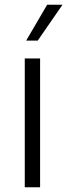

<svg xmlns="http://www.w3.org/2000/svg" viewBox="-20 -794 285 814"><path d="M85 0H150V-546H85ZM91 -622H140L245 -774H180Z"/></svg>

Font: Wafeq Light
Style: Regular
Weight: 300
Designer: Rasmus Andersson & Azza Alameddine
Foundry: Google & TypeTogether
Version: Version 3.000;January 28, 2025;FontCreator 15.0.0.3014 64-bi